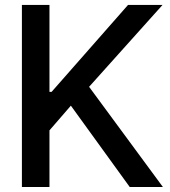

<svg xmlns="http://www.w3.org/2000/svg" viewBox="-20 -747 680 767"><path d="M67.5 0H177.6V-226.2L263.1 -324.9L498.2 0H630.7L335.9 -400.2L629.3 -727.3H491.5L186.1 -380H177.6V-727.3H67.5Z"/></svg>

Font: RED Number Medium
Style: Regular
Weight: 500
Designer: RED UED
Foundry: rsms
Version: Version 1.003;FEAKit 1.0